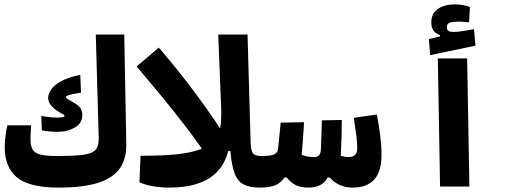

<svg xmlns="http://www.w3.org/2000/svg" viewBox="-20 -851 2384 876"><path d="M246.6 4.9Q114.7 4.9 58.1 -41Q1.5 -86.9 1.5 -180.7Q1.5 -201.2 5.1 -230.5Q8.8 -259.8 13.7 -279.3H122.1Q121.1 -264.2 120.1 -247.3Q119.1 -230.5 119.1 -215.3Q119.1 -187 127.9 -170.2Q136.7 -153.3 162.8 -146.2Q189 -139.2 240.7 -139.2Q305.2 -139.2 343.3 -142.8Q381.3 -146.5 400.4 -156Q419.4 -165.5 425.3 -183.1Q431.2 -200.7 430.2 -228L417 -693.4H546.9L556.2 -193.8Q557.6 -128.9 528.1 -84.7Q498.5 -40.5 430.4 -17.8Q362.3 4.9 246.6 4.9ZM245.1 -249.5Q223.6 -249.5 203.9 -251.5Q184.1 -253.4 170.9 -256.3L168.5 -321.8Q188 -318.4 206.3 -316.4Q224.6 -314.5 242.2 -314.5Q274.4 -314.5 274.4 -321.3Q274.4 -326.7 266.8 -330.1Q259.3 -333.5 243.7 -343.8Q223.1 -356.9 211.4 -371.8Q199.7 -386.7 199.7 -404.8Q199.7 -422.4 213.1 -442.4Q226.6 -462.4 258.5 -480.2Q290.5 -498 346.2 -509.8L349.6 -428.2Q309.6 -422.4 295.2 -417.5Q280.8 -412.6 280.8 -408.7Q280.8 -404.3 285.9 -400.6Q291 -397 309.6 -386.7Q337.9 -371.6 346.7 -357.7Q355.5 -343.8 355.5 -326.7Q355.5 -288.6 321.3 -269Q287.1 -249.5 245.1 -249.5Z M944.8 -106.9Q895 -184.6 836.4 -261.5Q777.8 -338.4 718 -410.9Q658.2 -483.4 603.5 -547.9L704.6 -633.8Q791 -533.7 877 -418.2Q962.9 -302.7 1035.2 -185.1Z M751 4.9Q715.3 4.9 680.2 -1Q645 -6.8 616.2 -19L621.1 -140.1Q701.2 -140.1 763.7 -145Q826.2 -149.9 870.1 -162.1Q922.9 -177.2 949.2 -199.7Q975.6 -222.2 983.6 -261.5Q991.7 -300.8 988.8 -366.2L975.6 -693.4H1109.4L1123.5 -199.7Q1124.5 -166 1133.3 -152.6Q1142.1 -139.2 1171.9 -139.2Q1208.5 -139.2 1208.5 -75.7Q1208.5 -34.2 1196 -14.6Q1183.6 4.9 1166 4.9Q1119.1 4.9 1091.6 -9.5Q1064 -23.9 1050.3 -60.3Q1036.6 -96.7 1031.2 -162.1L1021 -161.6Q1015.1 -135.7 999.8 -106.7Q984.4 -77.6 954.6 -52.2Q924.8 -26.9 875.2 -11Q825.7 4.9 751 4.9Z M1166 4.9 1171.9 -139.2Q1216.8 -139.2 1231.9 -147Q1247.1 -154.8 1249 -174.3L1260.7 -291.5L1367.2 -293.5Q1365.2 -256.3 1362.5 -219Q1359.9 -181.6 1356.4 -144.5Q1383.8 -134.3 1410.6 -134.3Q1429.2 -134.3 1436.5 -143.3Q1443.8 -152.3 1444.3 -174.8Q1445.3 -206.5 1446.5 -238.3Q1447.8 -270 1448.7 -301.8L1539.6 -303.7Q1539.6 -262.7 1538.3 -222.2Q1537.1 -181.6 1534.7 -140.6Q1552.7 -134.3 1569.8 -134.3Q1609.9 -134.3 1609.9 -173.3Q1609.9 -200.7 1605.5 -234.9Q1601.1 -269 1594.2 -313.5L1699.2 -328.6Q1709 -279.3 1714.8 -232.4Q1720.7 -185.5 1720.7 -143.6Q1720.7 4.9 1588.4 4.9Q1525.4 4.9 1484.4 -41H1474.6Q1461.9 -16.1 1439 -5.6Q1416 4.9 1389.2 4.9Q1355 4.9 1333 -4.6Q1311 -14.2 1287.6 -41H1277.8Q1259.8 -14.2 1233.2 -4.6Q1206.5 4.9 1166 4.9Z M1987.8 0 1977.5 -584.5H2111.3L2121.6 0ZM1942.4 -599.6 1937 -672.9 1987.8 -685.1V-690.9Q1947.8 -703.1 1947.8 -748.5Q1947.8 -790.5 1978.5 -810.8Q2009.3 -831.1 2057.1 -831.1Q2074.2 -831.1 2093 -827.6Q2111.8 -824.2 2124 -819.3L2120.1 -749Q2093.8 -752.4 2074.2 -752.4Q2045.9 -752.4 2032.5 -747.8Q2019 -743.2 2019 -727.5Q2019 -713.9 2026.6 -709.5Q2034.2 -705.1 2050.3 -705.1Q2065.9 -705.1 2093.3 -709.5Q2120.6 -713.9 2142.6 -717.8L2149.4 -642.6Z"/></svg>

Font: Cascadia Mono
Style: Bold
Weight: 700
Monospace: yes
Designer: Aaron Bell
Foundry: Saja Typeworks
Version: Version 2404.023; ttfautohint (v1.8.4)